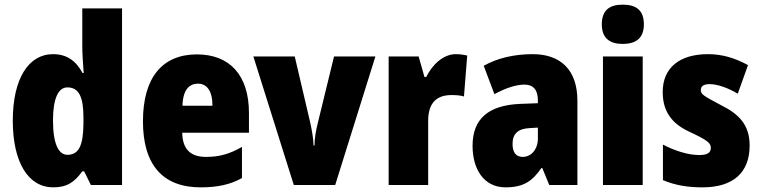

<svg xmlns="http://www.w3.org/2000/svg" viewBox="-20 -796 3273 826"><path d="M209 10C269 10 301 -13 334 -59H342L371 0H505V-760H334V-595C334 -566 337 -525 340 -482H335C306 -536 266 -563 208 -563C103 -563 35 -458 35 -277C35 -97 102 10 209 10ZM270 -130C232 -130 208 -177 208 -278C208 -373 231 -420 270 -420C320 -420 339 -378 339 -290V-263C338 -170 319 -130 270 -130Z M827 -562C679 -562 595 -463 595 -274C595 -86 681 10 843 10C916 10 971 -2 1021 -30V-164C967 -133 923 -121 866 -121C798 -121 765 -156 764 -225H1051V-310C1051 -474 967 -562 827 -562ZM832 -436C870 -436 894 -405 894 -341H765C767 -410 794 -436 832 -436Z M1244 0H1422L1595 -553H1417L1347 -266C1339 -234 1333 -200 1333 -170H1329C1328 -205 1321 -238 1315 -267L1248 -553H1070Z M1941 -563C1884 -563 1837 -513 1814 -465H1806L1781 -553H1652V0H1822V-276C1822 -357 1862 -387 1922 -387C1947 -387 1963 -385 1976 -381L1990 -557C1973 -561 1957 -563 1941 -563Z M2272 -563C2189 -563 2118 -545 2061 -513L2107 -391C2157 -418 2201 -432 2236 -432C2274 -432 2294 -410 2294 -364V-352L2216 -349C2084 -343 2013 -287 2013 -169C2013 -70 2060 10 2155 10C2231 10 2270 -16 2309 -73H2313L2343 0H2464V-363C2464 -496 2391 -563 2272 -563ZM2260 -245 2294 -247V-200C2294 -153 2265 -121 2229 -121C2201 -121 2185 -139 2185 -177C2185 -220 2208 -243 2260 -245Z M2659 -776C2601 -776 2569 -751 2569 -691C2569 -632 2603 -607 2659 -607C2716 -607 2750 -632 2750 -691C2750 -751 2718 -776 2659 -776ZM2745 -553H2574V0H2745Z M3205 -170C3205 -259 3159 -305 3083 -343C3006 -384 2995 -390 2995 -409C2995 -426 3008 -434 3033 -434C3069 -434 3115 -416 3154 -393L3198 -516C3140 -547 3087 -563 3026 -563C2904 -563 2831 -505 2831 -400C2831 -318 2869 -265 2944 -230C3026 -192 3038 -180 3038 -160C3038 -138 3022 -129 2988 -129C2940 -129 2881 -148 2832 -174V-21C2887 2 2941 10 3002 10C3136 10 3205 -55 3205 -170Z"/></svg>

Font: Noto Sans Thai Looped Condensed Black
Style: Regular
Weight: 900
Width: 3
Designer: Sasikarn Vongin, Ben Mitchell
Foundry: The Fontpad Ltd
Version: Version 1.001